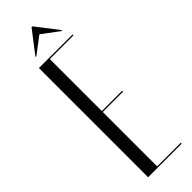

<svg xmlns="http://www.w3.org/2000/svg" viewBox="-287 -861 869 869"><g transform="rotate(-45 148.0 -426.5)"><path d="M54.4 -699V0H269.2V-6H118.1V-354H248.2V-360H118.1V-693H269.2V-699ZM78.4 -745.2H84.4L164 -805.6L244.6 -745.2H250.6L167.4 -853H161.4Z"/></g></svg>

Font: Moniqa Black
Style: Regular
Weight: 900
Designer: Rajesh Rajput
Foundry: Rajesh Rajput
Version: Version 1.000